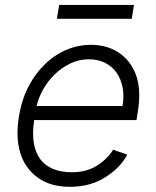

<svg xmlns="http://www.w3.org/2000/svg" viewBox="-20 -731 621 763"><path d="M55.4 -269.5Q69.2 -353.3 110.1 -416.2Q130.7 -448.2 156.2 -473.5Q181.8 -498.9 211.1 -516.5Q240.4 -534.1 273.3 -543.5Q306.1 -552.9 341.3 -552.9Q371.8 -552.9 399.3 -545.5Q426.8 -538 449.8 -523.3Q472.7 -508.5 490.4 -486.7Q508.2 -464.8 519.5 -435.7Q542.6 -373.6 527.3 -285.2L522.4 -253.9H115.8Q108 -202.8 114.2 -163.9Q120.4 -125 139.7 -98.9Q159.1 -72.8 190.9 -59.7Q222.7 -46.5 266 -46.5Q324.2 -46.5 366.1 -73.2Q407.7 -99.8 429.3 -136L485.8 -116.5Q472.3 -90.9 450.8 -68.5Q429.3 -46.2 399.1 -27Q339.5 11.4 257.1 11.4Q180.8 11.4 131 -24.5Q79.9 -61.1 60.7 -122.9Q41.5 -184.7 55.4 -269.5ZM125.4 -309.7H467Q473.7 -349.1 467.3 -383Q460.9 -416.9 443.4 -441.9Q425.8 -467 397.7 -481.2Q369.7 -495.4 332.7 -495.4Q295.1 -495.4 261 -479.4Q226.9 -463.4 199.4 -437.3Q171.9 -411.2 152.7 -377.8Q133.5 -344.5 125.4 -309.7ZM206 -656.2 215.2 -711.3H512.4L503.6 -656.2Z"/></svg>

Font: Inter P Light
Style: Italic
Weight: 300
Italic angle: 9.39999°
Designer: Rasmus Andersson
Foundry: rsms
Version: Version 3.018;git-588b23468